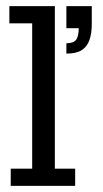

<svg xmlns="http://www.w3.org/2000/svg" viewBox="-20 -603 335 623"><path d="M14.8 0V-55.6H84.4V-527.4H10.4V-583H158V-55.6H223.9V0ZM195.4 -429V-462.6Q217.9 -462.6 226.7 -473.6Q235.4 -484.7 235.4 -511.6H195.4V-583H277.8V-524.9Q277.8 -494.6 270.2 -473Q262.7 -451.5 245 -440.2Q227.4 -429 195.4 -429Z"/></svg>

Font: Rokkitt SemiBold
Style: Regular
Weight: 600
Designer: Vernon Adams
Foundry: Vernon Adams
Version: Version 3.103